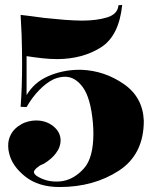

<svg xmlns="http://www.w3.org/2000/svg" viewBox="-20 -737 631 773"><path d="M63 -677Q81 -675 105 -672Q129 -669 157 -665L199 -661Q220 -659 242 -657Q259 -656 276.5 -655Q294 -654 310 -654Q369 -654 411.5 -667Q454 -680 457 -716L472 -717Q459 -592 386 -546Q313 -500 212 -499Q182 -499 150.5 -502.5Q119 -506 87 -511V-354Q118 -406 174.5 -430.5Q231 -455 295 -456H309Q401 -452 478 -399Q555 -346 559 -251Q559 -115 458 -49.5Q357 16 220 16Q135 16 82 -26Q29 -68 17 -119Q15 -126 14 -133.5Q13 -141 13 -148Q12 -174 24.5 -197Q37 -220 63 -235Q71 -240 78.5 -243Q86 -246 94 -248Q102 -250 110 -251Q118 -252 125 -252Q166 -252 195 -228.5Q224 -205 224 -171Q224 -159 219.5 -146Q215 -133 205 -120Q197 -109 185 -98.5Q173 -88 157 -78L150 -75Q144 -73 137 -68Q126 -61 119 -51Q112 -41 126 -30Q140 -20 161 -13Q182 -6 207 -6Q213 -6 219.5 -6.5Q226 -7 232 -8Q279 -16 317.5 -58.5Q356 -101 356 -199Q356 -209 355.5 -220Q355 -231 354 -243Q345 -342 314 -385Q283 -428 242 -428Q231 -428 219.5 -425.5Q208 -423 196 -418Q167 -404 138.5 -375Q110 -346 87 -306L63 -307Q66 -346 67.5 -390Q69 -434 69 -480Q69 -509 68.5 -538.5Q68 -568 67 -597L65 -637Q64 -657 63 -676Z"/></svg>

Font: Fette UNZ Fraktur
Style: Regular
Weight: 900
Foundry: UNZ1 Extensions by Catfonts.de
Version: Version 0.000 2012 initial release